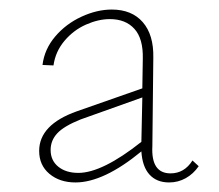

<svg xmlns="http://www.w3.org/2000/svg" viewBox="-20 -685 459 402"><path d="M396 -337Q385 -321 369 -312Q353 -303 334 -303Q308 -303 293 -319.5Q278 -336 276 -368Q197 -303 138 -303Q105 -303 83.5 -321Q62 -339 62 -369Q62 -424 141 -452L278 -500L279 -562Q280 -604 261.5 -624.5Q243 -645 210 -645Q186 -645 160 -633.5Q134 -622 115 -599.5Q96 -577 92 -548L69 -549Q73 -582 95.5 -608.5Q118 -635 150.5 -650Q183 -665 214 -665Q256 -665 279 -638.5Q302 -612 301 -564L299 -379Q296 -322 337 -322Q366 -322 383 -349ZM144 -323Q194 -323 276 -388L278 -481L149 -435Q114 -421 100 -406Q86 -391 86 -371Q86 -349 102 -336Q118 -323 144 -323Z"/></svg>

Font: Ysabeau Extralight
Style: Regular
Weight: 200
Designer: Christian Thalmann (Catharsis Fonts)
Version: Version 0.003